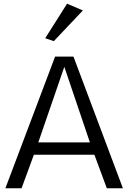

<svg xmlns="http://www.w3.org/2000/svg" viewBox="-20 -1006 686 1026"><path d="M323.7 -648.9 184.6 -245.1H460.4ZM274.4 -703.6H372.6L636.7 0H550.8L484.4 -179.2H161.1L95.2 0H8.8ZM221.7 -801.8 338.4 -986.3 422.9 -950.2 267.6 -786.1Z"/></svg>

Font: Metrophobic
Style: Regular
Weight: 400
Designer: vernon adams
Foundry: vernon adams
Version: Version 1.000